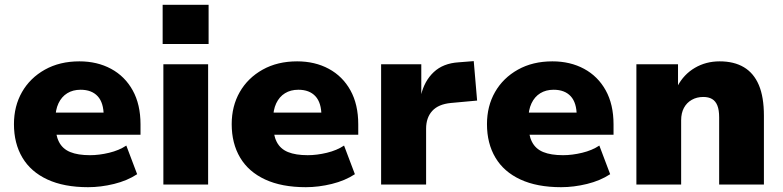

<svg xmlns="http://www.w3.org/2000/svg" viewBox="-20 -767 3254 798"><path d="M346 11Q246 11 177 -21Q108 -53 73 -112Q38 -171 38 -251Q38 -326 71.5 -384.5Q105 -443 166.5 -477.5Q228 -512 310 -512Q384 -512 441.5 -481Q499 -450 531.5 -391.5Q564 -333 564 -250V-207H189V-299H423L411 -285Q411 -340 386 -367Q361 -394 315 -394Q283 -394 259.5 -379.5Q236 -365 223 -337.5Q210 -310 210 -270V-255Q210 -207 225 -177.5Q240 -148 272 -135Q304 -122 354 -122Q392 -122 433.5 -132Q475 -142 505 -162L550 -43Q509 -16 454 -2.5Q399 11 346 11Z M656 -584V-747H847V-584ZM659 0V-500H845V0Z M1251 11Q1151 11 1082 -21Q1013 -53 978 -112Q943 -171 943 -251Q943 -326 976.5 -384.5Q1010 -443 1071.5 -477.5Q1133 -512 1215 -512Q1289 -512 1346.5 -481Q1404 -450 1436.5 -391.5Q1469 -333 1469 -250V-207H1094V-299H1328L1316 -285Q1316 -340 1291 -367Q1266 -394 1220 -394Q1188 -394 1164.5 -379.5Q1141 -365 1128 -337.5Q1115 -310 1115 -270V-255Q1115 -207 1130 -177.5Q1145 -148 1177 -135Q1209 -122 1259 -122Q1297 -122 1338.5 -132Q1380 -142 1410 -162L1455 -43Q1414 -16 1359 -2.5Q1304 11 1251 11Z M1564 0V-500H1731V-372H1730Q1744 -431 1783 -467.5Q1822 -504 1886 -508L1949 -513L1963 -349L1854 -339Q1802 -334 1776.5 -306Q1751 -278 1751 -232V0Z M2312 11Q2212 11 2143 -21Q2074 -53 2039 -112Q2004 -171 2004 -251Q2004 -326 2037.5 -384.5Q2071 -443 2132.5 -477.5Q2194 -512 2276 -512Q2350 -512 2407.5 -481Q2465 -450 2497.5 -391.5Q2530 -333 2530 -250V-207H2155V-299H2389L2377 -285Q2377 -340 2352 -367Q2327 -394 2281 -394Q2249 -394 2225.5 -379.5Q2202 -365 2189 -337.5Q2176 -310 2176 -270V-255Q2176 -207 2191 -177.5Q2206 -148 2238 -135Q2270 -122 2320 -122Q2358 -122 2399.5 -132Q2441 -142 2471 -162L2516 -43Q2475 -16 2420 -2.5Q2365 11 2312 11Z M2625 0V-500H2798V-409H2796Q2822 -458 2868 -485Q2914 -512 2971 -512Q3031 -512 3072 -487.5Q3113 -463 3134 -413.5Q3155 -364 3155 -286V0H2969V-279Q2969 -310 2961.5 -328.5Q2954 -347 2939.5 -355.5Q2925 -364 2903 -364Q2876 -364 2855 -352Q2834 -340 2822.5 -318.5Q2811 -297 2811 -267V0Z"/></svg>

Font: Nunito Sans 9pt Black
Style: Regular
Weight: 900
Version: Version 3.101;gftools[0.9.27]